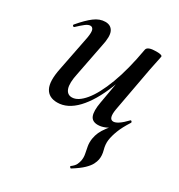

<svg xmlns="http://www.w3.org/2000/svg" viewBox="-152 -498 776 833"><g transform="rotate(30 236.0 -82.0)"><path d="M129 13Q86 13 69.5 -19Q53 -51 67 -119L102 -297Q107 -327 102.5 -337.5Q98 -348 88 -348Q77 -348 63 -337Q49 -326 31 -309Q27 -305 23 -309Q19 -313 23 -317Q55 -355 81.5 -375Q108 -395 136 -395Q164 -395 175 -372.5Q186 -350 174 -297L143 -138Q132 -87 140.5 -62.5Q149 -38 173 -38Q203 -38 235.5 -77Q268 -116 296.5 -191.5Q325 -267 344 -376L360 -375Q340 -257 305 -169.5Q270 -82 225 -34.5Q180 13 129 13ZM324 231Q322 232 318.5 228Q315 224 318 222Q334 210 339 199Q344 188 346 178Q349 161 345.5 144.5Q342 128 339 110.5Q336 93 339 73Q342 55 349 39.5Q356 24 370 5.5Q384 -13 406 -39L399 -19Q383 -6 365 1.5Q347 9 330 9Q301 9 292.5 -13Q284 -35 292 -80L344 -376Q348 -394 391 -394Q409 -394 415 -391.5Q421 -389 421 -387Q421 -383 416 -360.5Q411 -338 406 -312L365 -89Q356 -37 381 -37Q403 -37 442 -78Q445 -82 449 -78Q453 -74 450 -70Q427 -34 416.5 -6.5Q406 21 403 43Q400 65 407 90Q414 115 410 136Q408 147 401 161Q394 175 376.5 192Q359 209 324 231Z"/></g></svg>

Font: Cormorant SemiBold
Style: Italic
Weight: 600
Italic angle: -10°
Designer: Christian Thalmann (Catharsis Fonts)
Foundry: Catharsis Fonts
Version: Version 4.000